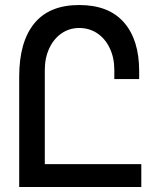

<svg xmlns="http://www.w3.org/2000/svg" viewBox="-20 -745 640 765"><path d="M295.5 -725Q413.5 -725 474 -655.5Q534.5 -586 534.5 -462V-430H435.5V-466Q435.5 -515 417.2 -553.2Q399 -591.5 367.2 -612.5Q335.5 -633.5 296 -633.5Q256.5 -633.5 225.2 -612Q194 -590.5 176.2 -552.2Q158.5 -514 158.5 -466V-91H543V0H56.5V-439.5Q56.5 -578 116.5 -651.5Q176.5 -725 295.5 -725Z"/></svg>

Font: JuliaMono Medium
Style: Regular
Weight: 500
Monospace: yes
Designer: cormullion
Foundry: corm
Version: Version 0.054; ttfautohint (v1.8.4)